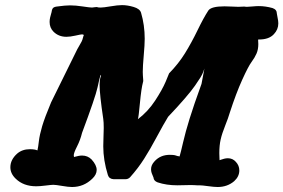

<svg xmlns="http://www.w3.org/2000/svg" viewBox="-20 -749 1135 769"><path d="M779.3 -6.8H768.6Q758.8 -7.8 740.2 -7.8Q732.4 -7.8 715.8 -7.3Q699.2 -6.8 690.4 -6.8Q646.5 -6.8 611.3 -18.6Q595.7 -24.4 594.7 -38.1Q594.7 -39.1 592.3 -43.9Q589.8 -48.8 587.4 -56.2Q585 -63.5 585 -71.3Q585 -87.9 598.6 -102.5Q622.1 -128.9 660.2 -128.9Q666 -128.9 672.4 -128.4Q678.7 -127.9 683.1 -126.5Q687.5 -125 690.9 -124Q694.3 -123 697.3 -123L699.2 -122.1Q704.1 -138.7 713.4 -179.2Q722.7 -219.7 739.3 -273.4Q755.9 -327.1 787.1 -413.1Q789.1 -426.8 793.5 -446.8Q797.9 -466.8 798.8 -474.6Q798.8 -473.6 794.4 -461.9Q790 -450.2 782.7 -438.5Q775.4 -426.8 761.2 -406.2Q747.1 -385.7 719.2 -353.5Q691.4 -321.3 653.3 -281.2Q634.8 -251 607.9 -200.7Q581.1 -150.4 557.1 -112.8Q533.2 -75.2 501 -39.1Q493.2 -31.2 482.4 -31.2H435.5Q417 -32.2 412.1 -47.9Q393.6 -107.4 393.6 -163.1Q393.6 -176.8 394.5 -200.7Q395.5 -224.6 395.5 -236.3Q395.5 -259.8 393.6 -272.5Q378.9 -371.1 378.9 -409.2Q378.9 -419.9 379.9 -427.2Q380.9 -434.6 381.8 -437.5Q382.8 -440.4 383.8 -442.4Q384.8 -444.3 384.8 -445.3L382.8 -449.2Q378.9 -437.5 370.6 -398.9Q362.3 -360.4 308.6 -216.8Q301.8 -188.5 288.6 -162.6Q275.4 -136.7 275.4 -127Q275.4 -123 276.4 -120.1Q277.3 -120.1 282.2 -121.6Q287.1 -123 294.4 -124.5Q301.8 -126 308.6 -126Q331.1 -126 346.7 -110.4Q367.2 -87.9 367.2 -68.4Q367.2 -49.8 349.6 -33.2Q315.4 0 268.6 0Q253.9 0 228.5 -4.4Q203.1 -8.8 193.4 -8.8Q186.5 -8.8 163.1 -5.9Q139.6 -2.9 125 -2.9Q74.2 -2.9 43 -33.2Q21.5 -53.7 21.5 -79.1Q21.5 -109.4 48.8 -133.8Q69.3 -151.4 99.6 -151.4Q120.1 -151.4 129.9 -146.5Q132.8 -158.2 135.7 -183.6Q138.7 -209 148.9 -243.7Q159.2 -278.3 184.6 -338.9L284.2 -541Q289.1 -551.8 295.9 -563Q302.7 -574.2 306.6 -582Q310.5 -589.8 312.5 -598.6Q314.5 -608.4 316.4 -608.4Q313.5 -611.3 308.6 -611.3Q303.7 -611.3 282.2 -606.4Q260.7 -601.6 246.1 -601.6Q214.8 -601.6 194.3 -622.1Q178.7 -637.7 178.7 -661.1Q178.7 -669.9 180.7 -678.7Q182.6 -687.5 184.6 -693.4Q186.5 -699.2 186.5 -700.2Q187.5 -708 189.5 -712.4Q191.4 -716.8 195.3 -719.2Q199.2 -721.7 207 -722.7Q241.2 -727.5 260.7 -727.5Q283.2 -727.5 311.5 -723.1Q339.8 -718.8 348.6 -718.8Q349.6 -718.8 359.9 -720.2Q370.1 -721.7 371.1 -719.7Q375 -718.8 383.8 -718.8Q394.5 -718.8 422.9 -723.6Q451.2 -728.5 468.8 -728.5Q490.2 -728.5 515.1 -721.2Q540 -713.9 544.9 -698.2Q559.6 -648.4 559.6 -593.8Q559.6 -570.3 555.7 -526.9Q551.8 -483.4 551.8 -460.9Q551.8 -450.2 553.7 -426.8Q553.7 -421.9 552.7 -419.9Q545.9 -394.5 540.5 -336.9Q535.2 -279.3 532.2 -271.5Q572.3 -301.8 601.1 -345.7Q629.9 -389.6 643.6 -421.9L657.2 -455.1Q695.3 -494.1 721.2 -536.1Q747.1 -578.1 771 -627.4Q794.9 -676.8 814.5 -707Q826.2 -723.6 878.9 -723.6Q888.7 -723.6 908.2 -722.7Q927.7 -721.7 934.6 -721.7Q939.5 -721.7 947.3 -722.2Q955.1 -722.7 959 -722.7Q961.9 -721.7 969.7 -721.7Q975.6 -721.7 990.7 -723.1Q1005.9 -724.6 1016.6 -724.6Q1043 -724.6 1071.3 -716.8Q1088.9 -710.9 1088.9 -694.3Q1088.9 -691.4 1091.8 -678.2Q1094.7 -665 1094.7 -655.3Q1094.7 -630.9 1077.1 -612.3Q1057.6 -590.8 1017.6 -590.8H1013.7Q1014.6 -584 1014.6 -572.3Q1014.6 -550.8 1007.3 -534.2Q1000 -517.6 987.3 -500.5Q974.6 -483.4 950.2 -429.7Q925.8 -376 900.4 -297.9Q894.5 -277.3 881.8 -245.6Q869.1 -213.9 863.8 -190.4Q858.4 -167 858.4 -135.7Q858.4 -128.9 858.9 -119.1Q859.4 -109.4 859.4 -107.4Q860.4 -107.4 865.2 -109.4Q870.1 -111.3 877.9 -113.3Q885.7 -115.2 892.6 -115.2Q912.1 -115.2 924.8 -100.6Q938.5 -85.9 938.5 -66.4Q938.5 -42 918 -23.4Q890.6 0 851.6 0Q837.9 0 813.5 -3.4Q789.1 -6.8 779.3 -6.8Z"/></svg>

Font: Essays1743
Style: BoldItalic
Weight: 700
Italic angle: -10°
Designer: Based on the typeface in a 1743 English translation of the essays of Montaigne.  PostScript/TrueType font designed by Jo
Version: Version 002.100